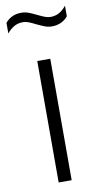

<svg xmlns="http://www.w3.org/2000/svg" viewBox="-124 -802 441 843"><g transform="rotate(-10 96.0 -381.0)"><path d="M67 0V-541.5H125V0ZM89 -702Q70.5 -711.5 58.2 -716Q46 -720.5 34 -720.5Q13 -720.5 -4 -711.2Q-21 -702 -37 -683V-730Q-10 -762.5 34 -762.5Q51 -762.5 66 -757Q81 -751.5 103 -740.5Q121.5 -731.5 134 -726.8Q146.5 -722 158.5 -722Q179.5 -722 196.5 -731.2Q213.5 -740.5 229 -759.5V-712.5Q216.5 -697 198.2 -688.5Q180 -680 158 -680Q141.5 -680 126.8 -685.5Q112 -691 89 -702Z"/></g></svg>

Font: Encode Sans Condensed Light
Style: Regular
Weight: 300
Width: 3
Designer: Multiple Designers
Foundry: Impallari Type
Version: Version 2.000